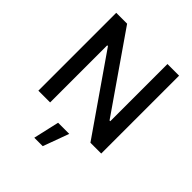

<svg xmlns="http://www.w3.org/2000/svg" viewBox="-260 -878 1268 1268"><g transform="rotate(45 373.5 -244.0)"><path d="M666.9 0H566.1L196.4 -533.4H189.6V0H79.9V-727.3H181.5L551.5 -193.2H558.2V-727.3H666.9ZM359.4 238.6H280.5L321.7 57.5H425.8Z"/></g></svg>

Font: Linik Sans Medium
Style: Regular
Weight: 500
Designer: Rasmus Andersson (font), Cristiano Sobral (main changes)
Foundry: rsms
Version: Version 3.018;June 1, 2022;FontCreator 14.0.0.2814 64-bit; t